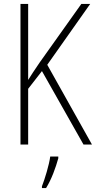

<svg xmlns="http://www.w3.org/2000/svg" viewBox="-20 -734 487 975"><path d="M447 0 220 -405 438 -714H393L181 -416C155 -377 134 -347 123 -328V-714H84V0H123V-283L193 -373L404 0ZM276 70V61H235C230 102 207 177 193 212V221H214C242 176 263 117 276 70Z"/></svg>

Font: Noto Sans Myanmar UI Condensed ExtraLight
Style: Regular
Weight: 200
Width: 3
Designer: Monotype Design Team
Foundry: Monotype Imaging Inc.
Version: Version 2.103